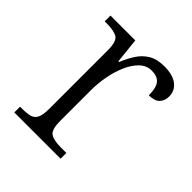

<svg xmlns="http://www.w3.org/2000/svg" viewBox="-156 -649 754 754"><g transform="rotate(45 220.5 -272.5)"><path d="M40 0V-32H52Q78 -32 94.5 -36.5Q111 -41 119 -57Q127 -73 127 -107V-433Q127 -481 108.5 -492.5Q90 -504 47 -504H38V-536H176L187 -431H191Q203 -461 219.5 -487Q236 -513 262 -529Q288 -545 329 -545Q376 -545 401 -525.5Q426 -506 426 -474Q426 -451 412 -436Q398 -421 366 -421Q366 -463 351.5 -480.5Q337 -498 306 -498Q277 -498 255.5 -477Q234 -456 219.5 -422.5Q205 -389 198 -350Q191 -311 191 -274V-104Q191 -55 209.5 -43.5Q228 -32 266 -32H297V0Z"/></g></svg>

Font: Noto Serif Malayalam Light
Style: Regular
Weight: 300
Designer: Indian type Foundry, Jelle Bosma, Monotype Design Team
Foundry: Monotype Imaging Inc.
Version: Version 2.104; ttfautohint (v1.8.4.7-5d5b)